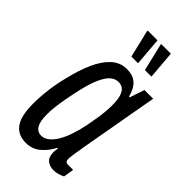

<svg xmlns="http://www.w3.org/2000/svg" viewBox="-231 -782 853 853"><g transform="rotate(45 195.0 -356.0)"><path d="M122 12Q89 12 66.5 -3.5Q44 -19 33 -51Q22 -83 22 -133Q22 -177 28 -224.5Q34 -272 46 -318Q61 -382 83 -431.5Q105 -481 136 -509.5Q167 -538 208 -538Q238 -538 256 -527.5Q274 -517 285 -498.5Q296 -480 301 -458H306L329 -527H384L361 -399Q357 -374 350 -336Q343 -298 335.5 -255Q328 -212 321 -173Q314 -134 310 -107Q306 -80 306 -73Q306 -62 310 -57Q314 -52 325 -52H356L348 -3Q336 3 322 7Q308 11 295 11Q272 11 255.5 -1.5Q239 -14 238 -46Q238 -51 239 -57Q240 -63 241 -70L237 -72Q221 -39 192 -13.5Q163 12 122 12ZM148 -59Q166 -59 182.5 -71.5Q199 -84 213 -106.5Q227 -129 238.5 -161.5Q250 -194 258 -233Q265 -269 269 -295Q273 -321 274.5 -341Q276 -361 276 -378Q276 -409 270.5 -429.5Q265 -450 253.5 -460.5Q242 -471 222 -471Q200 -471 182.5 -454Q165 -437 151 -404Q137 -371 126 -324Q117 -284 111 -251.5Q105 -219 102 -193Q99 -167 99 -144Q99 -100 111.5 -79.5Q124 -59 148 -59ZM268 -591 237 -721 238 -724H298L309 -591ZM183 -591 152 -721 154 -724H214L225 -591Z"/></g></svg>

Font: Archivo ExtraCondensed
Style: Italic
Weight: 400
Width: 2
Italic angle: -10°
Designer: Hector Gatti
Foundry: Omnibus-Type
Version: Version 2.001